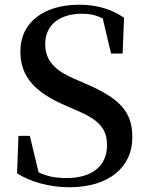

<svg xmlns="http://www.w3.org/2000/svg" viewBox="-20 -773 624 811"><path d="M272 18C438 18 539 -65 539 -193C539 -299 489 -357 338 -421L290 -442C215 -475 171 -514 171 -587C171 -670 235 -715 326 -715C360 -715 386 -709 414 -695L449 -547H498L504 -698C453 -733 392 -753 314 -753C172 -753 66 -684 66 -555C66 -446 132 -381 257 -327L301 -308C399 -267 432 -229 432 -159C432 -70 366 -21 262 -21C215 -21 181 -27 143 -45L106 -199H58L52 -41C105 -6 189 18 272 18Z"/></svg>

Font: Noto Serif CJK JP SemiBold
Style: Regular
Weight: 600
Designer: Ryoko NISHIZUKA 西塚涼子 (kana & ideographs); Frank Grießhammer (Latin, Greek & Cyrillic); Wenlong ZHANG 张文龙 (bopomofo); San
Foundry: Adobe
Version: Version 2.001;hotconv 1.1.0;makeotfexe 2.6.0